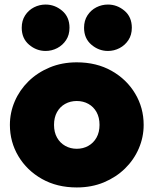

<svg xmlns="http://www.w3.org/2000/svg" viewBox="-20 -809 675 844"><path d="M317.5 15Q230.5 15 164.2 -22.5Q98 -60 60.8 -122.5Q23.5 -185 23.5 -260Q23.5 -314 44.8 -363.5Q66 -413 105.2 -451.5Q144.5 -490 198.5 -512.5Q252.5 -535 317.5 -535Q404.5 -535 470.8 -497.5Q537 -460 574.2 -397.5Q611.5 -335 611.5 -260Q611.5 -206 590.2 -156.5Q569 -107 529.8 -68.5Q490.5 -30 436.8 -7.5Q383 15 317.5 15ZM317.5 -155Q345.5 -155 368.2 -167.8Q391 -180.5 404.2 -204Q417.5 -227.5 417.5 -260Q417.5 -292.5 404.5 -316Q391.5 -339.5 368.8 -352.2Q346 -365 317.5 -365Q289 -365 266.2 -352.2Q243.5 -339.5 230.5 -316Q217.5 -292.5 217.5 -260Q217.5 -227.5 230.8 -204Q244 -180.5 266.8 -167.8Q289.5 -155 317.5 -155ZM180.5 -585Q140 -585 107.8 -612.5Q75.5 -640 75.5 -687Q75.5 -718.5 90.5 -741.5Q105.5 -764.5 129.5 -776.8Q153.5 -789 180.5 -789Q221 -789 253.2 -761.8Q285.5 -734.5 285.5 -687Q285.5 -655.5 270.5 -632.8Q255.5 -610 231.5 -597.5Q207.5 -585 180.5 -585ZM454.5 -585Q414 -585 381.8 -612.5Q349.5 -640 349.5 -687Q349.5 -718.5 364.5 -741.5Q379.5 -764.5 403.5 -776.8Q427.5 -789 454.5 -789Q495 -789 527.2 -761.8Q559.5 -734.5 559.5 -687Q559.5 -655.5 544.5 -632.8Q529.5 -610 505.5 -597.5Q481.5 -585 454.5 -585Z"/></svg>

Font: Geologica Black
Style: Regular
Weight: 900
Designer: Sindre Bremnes, Frode Helland
Foundry: Monokrom Skriftforlag AS
Version: Version 1.010;gftools[0.9.28]